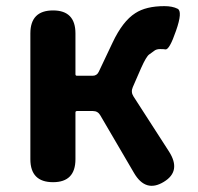

<svg xmlns="http://www.w3.org/2000/svg" viewBox="-20 -594 645 626"><path d="M153 0Q79 0 79 -75V-485Q79 -560 153 -560Q226 -560 226 -485V-352Q226 -347 231 -347H282Q296 -347 302 -360L347 -455Q380 -525 421 -551Q456 -574 516 -574Q542 -574 559 -565.5Q576 -557 554 -494Q532 -430 519 -433Q514 -434 502 -434Q490 -434 483 -428.5Q476 -423 466.5 -416.5Q457 -410 440 -372L413 -310Q406 -294 415 -280L531 -100Q572 -36 514 -1Q455 35 417 -30L307 -218Q299 -232 283 -232H231Q226 -232 226 -227V-75Q226 0 153 0Z"/></svg>

Font: Resource Han Rounded KR
Style: Bold
Weight: 700
Designer: Cyano Hao (round all glyphs); Ryoko NISHIZUKA 西塚涼子 (kana, bopomofo & ideographs); Paul D. Hunt (Latin, Greek & Cyrillic)
Foundry: Cyano Hao
Version: 0.990